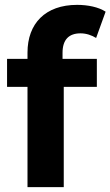

<svg xmlns="http://www.w3.org/2000/svg" viewBox="-20 -769 454 789"><path d="M378 -527H237V-552C237 -606 263 -632 311 -632C335 -632 357 -624 375 -613L414 -721C385 -740 341 -749 297 -749C166 -749 93 -672 93 -553V-527H9V-412H93V0H242V-412H378Z"/></svg>

Font: Montserrat-Alt1
Style: Bold
Weight: 700
Designer: Differentunic
Foundry: Differentunic
Version: Version 7.222